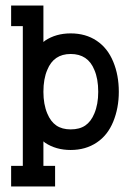

<svg xmlns="http://www.w3.org/2000/svg" viewBox="-20 -530 477 690"><path d="M178 140V66H136V-22Q139 -19 142 -17Q181 9 234 9Q288 9 328 -18Q367 -44 387 -93Q407 -142 407 -200Q407 -260 387 -308Q367 -357 327.5 -383.5Q288 -410 234 -410Q181 -410 142 -384Q139 -382 136 -379V-510H20V-436H62V66H20V140ZM234 -336Q296 -336 319 -279Q333 -247 333 -200Q333 -155 319 -122Q307 -93 286.5 -79Q266 -65 234 -65Q203 -65 182.5 -79Q162 -93 150 -122Q136 -155 136 -200Q136 -247 150 -279Q173 -336 234 -336Z"/></svg>

Font: Venice Serif Bold
Style: Regular
Weight: 700
Designer: Bruno Pierini
Foundry: Unio | Creative Solutions
Version: Version 1.000;PS 001.000;hotconv 1.0.70;makeotf.lib2.5.58329